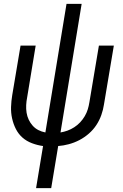

<svg xmlns="http://www.w3.org/2000/svg" viewBox="-20 -755 634 990"><path d="M166 215 202 -2Q173 -6 145 -16.5Q117 -27 96 -45.5Q75 -64 62 -89.5Q49 -115 42.5 -144Q36 -173 37 -203.5Q38 -234 43 -264L86 -520H164L120 -253Q116 -233 115 -213Q114 -193 117 -174Q120 -155 128 -138Q136 -121 148.5 -107Q161 -93 177.5 -84.5Q194 -76 214 -72L323 -735H401L292 -72Q310 -75 328 -81.5Q346 -88 363 -99Q380 -110 393.5 -124.5Q407 -139 417 -156Q427 -173 432.5 -191Q438 -209 441 -228L490 -520H567L516 -216Q512 -189 502.5 -162Q493 -135 477 -110.5Q461 -86 438 -66Q415 -46 389 -32.5Q363 -19 335 -11.5Q307 -4 280 -2L244 215Z"/></svg>

Font: Iosevka QP
Style: Italic
Weight: 400
Italic angle: -9°
Designer: Belleve Invis
Foundry: Belleve Invis
Version: Version 20.0.0; ttfautohint (v1.8.4)